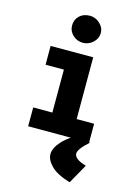

<svg xmlns="http://www.w3.org/2000/svg" viewBox="-137 -766 775 1084"><g transform="rotate(15 250.0 -224.0)"><path d="M74 0V-110H186V-361H79V-471H328V-110H430V0ZM250 -535Q215 -535 190.5 -558.5Q166 -582 166 -614Q166 -649 189.5 -671Q213 -693 250 -693Q283 -693 308.5 -669.5Q334 -646 334 -614Q334 -582 308.5 -558.5Q283 -535 250 -535ZM446 131 382 245Q303 221 269.5 186.5Q236 152 236 119Q236 83 274 41.5Q312 0 385 -34L434 0Q376 52 376 78Q376 111 446 131Z"/></g></svg>

Font: Inconsolata Black
Style: Regular
Weight: 900
Monospace: yes
Designer: Raph Levien, Cyreal, Brenton Simpson
Foundry: Raph Levien, Cyreal, Google
Version: Version 3.001; ttfautohint (v1.8.2.53-6de2)